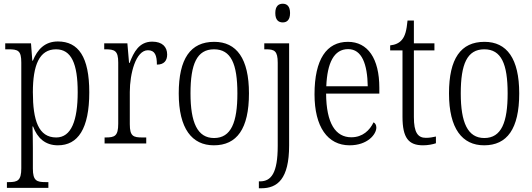

<svg xmlns="http://www.w3.org/2000/svg" viewBox="-20 -768 2849 1028"><path d="M17 238H239V207H223C177 207 156 200 156 135V25C156 -22 155 -64 154 -91H157C180 -29 222 10 290 10C397 10 458 -78 458 -274C458 -463 400 -546 290 -546C220 -546 180 -503 156 -443H153L146 -536H8V-504H25C77 -504 94 -497 94 -433V133C94 199 74 207 27 207H17ZM281 -32C186 -32 156 -124 156 -274C156 -418 190 -504 280 -504C362 -504 396 -427 396 -275C396 -123 362 -32 281 -32Z M540 0H763V-32H743C694 -32 675 -38 675 -103V-275C675 -374 707 -499 772 -499C810 -499 820 -471 820 -422C859 -422 875 -444 875 -476C875 -517 849 -545 795 -545C725 -545 696 -489 674 -431H671L662 -536H538V-504H543C594 -504 613 -497 613 -433V-106C613 -39 594 -32 545 -32H540Z M1125 10C1248 10 1313 -78 1313 -268C1313 -454 1247 -544 1127 -544C1000 -544 937 -454 937 -268C937 -79 1008 10 1125 10ZM1126 -29C1037 -29 1000 -112 1000 -268C1000 -425 1034 -504 1126 -504C1217 -504 1251 -426 1251 -268C1251 -114 1218 -29 1126 -29Z M1494 -648C1515 -648 1533 -660 1533 -698C1533 -736 1515 -748 1494 -748C1472 -748 1454 -736 1454 -698C1454 -660 1472 -648 1494 -648ZM1366 240H1379C1465 240 1528 191 1528 11V-536H1395V-504H1404C1449 -504 1467 -496 1467 -432V13C1467 159 1432 203 1372 203H1366Z M1852 10C1948 10 1995 -49 1995 -85C1995 -100 1988 -109 1980 -113C1960 -71 1922 -33 1861 -33C1777 -33 1727 -107 1726 -267H2011V-298C2011 -455 1949 -544 1843 -544C1729 -544 1664 -451 1664 -263C1664 -89 1734 10 1852 10ZM1949 -306H1727C1732 -431 1768 -505 1844 -505C1918 -505 1947 -424 1949 -306Z M2245 10C2271 10 2297 5 2314 -1V-37C2295 -33 2281 -30 2260 -30C2217 -30 2196 -59 2196 -141V-498H2306V-536H2196V-658H2162C2157 -605 2149 -575 2132 -555C2118 -538 2097 -528 2069 -525V-498H2135V-143C2135 -29 2168 10 2245 10Z M2572 10C2695 10 2760 -78 2760 -268C2760 -454 2694 -544 2574 -544C2447 -544 2384 -454 2384 -268C2384 -79 2455 10 2572 10ZM2573 -29C2484 -29 2447 -112 2447 -268C2447 -425 2481 -504 2573 -504C2664 -504 2698 -426 2698 -268C2698 -114 2665 -29 2573 -29Z"/></svg>

Font: Noto Serif Devanagari Condensed Light
Style: Regular
Weight: 300
Width: 3
Designer: Universal Thirst, Indian Type Foundry and the Monotype Design Team
Foundry: Monotype Imaging Inc.
Version: Version 2.004